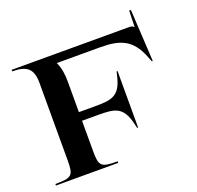

<svg xmlns="http://www.w3.org/2000/svg" viewBox="-120 -802 953 930"><g transform="rotate(-20 357.0 -337.5)"><path d="M5 -592C81.6 -592 110 -565.8 110 -495V-95C110 -16.7 100.5 -8 15 -8V0H336V-8C250.5 -8 241 -16.7 241 -95V-251.5H321.5C408.7 -251.5 451.5 -246.6 474 -153L480 -128H485V-419H480L474 -394C451.5 -300.4 408.7 -296 321.5 -296H241V-455C241 -489 236.6 -524.3 222 -555V-556H446.5C548.6 -556 607.1 -531.8 645 -437L657 -407H662L647 -675H638L635.6 -591H634.6C627.6 -598 624 -600 608 -600H5Z"/></g></svg>

Font: Prida01
Style: Black
Weight: 900
Designer: gluk
Foundry: gluk
Version: Version 00.072